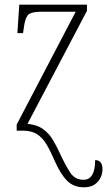

<svg xmlns="http://www.w3.org/2000/svg" viewBox="-20 -556 456 817"><path d="M337 241Q293 241 265 212.5Q237 184 212 127Q195 87 178 58.5Q161 30 137.5 15Q114 0 78 0H51V-26L302 -506H154Q110 -506 98 -491Q86 -476 81 -435L78 -415H54L62 -536H350V-510L97 -29Q138 -25 163.5 -6.5Q189 12 205.5 40Q222 68 237 101Q257 144 277.5 176.5Q298 209 335 209Q385 209 385 125Q416 126 416 164Q416 195 395.5 218Q375 241 337 241Z"/></svg>

Font: Noto Serif Condensed ExtraLight
Style: Regular
Weight: 200
Width: 3
Designer: Monotype Design Team
Foundry: Monotype Imaging Inc.
Version: Version 2.013; ttfautohint (v1.8.4.7-5d5b)